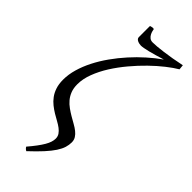

<svg xmlns="http://www.w3.org/2000/svg" viewBox="-308 -782 1057 1057"><g transform="rotate(45 221.0 -253.5)"><path d="M441.9 -682.1Q413.6 -665.5 377.2 -637Q340.8 -608.4 303.2 -571.8Q265.6 -535.2 229.5 -492.2Q193.4 -449.2 165 -404.3Q136.7 -359.4 119.4 -313.7Q102.1 -268.1 102.1 -226.1Q102.1 -196.3 110.8 -173.6Q119.6 -150.9 134 -133.8Q148.4 -116.7 167 -103.5Q185.5 -90.3 204.6 -79.1Q223.6 -67.9 242.2 -57.6Q260.7 -47.4 275.1 -35.9Q289.6 -24.4 298.3 -10.5Q307.1 3.4 307.1 22Q307.1 41.5 300.8 62.3Q294.4 83 278.3 107.7Q262.2 132.3 234.4 162.8Q206.5 193.4 164.1 232.9Q152.3 227.1 146 215.8Q168.5 189.5 184.3 168.2Q200.2 147 210.4 129.4Q220.7 111.8 225.3 97.2Q230 82.5 230 69.8Q230 52.7 221.4 40Q212.9 27.3 198.7 16.6Q184.6 5.9 166.5 -3.9Q148.4 -13.7 129.4 -25.1Q110.4 -36.6 92.3 -51Q74.2 -65.4 60.1 -84.5Q45.9 -103.5 37.4 -129.2Q28.8 -154.8 28.8 -189Q28.8 -229.5 41.3 -272.5Q53.7 -315.4 75.7 -358.6Q97.7 -401.9 127.7 -444.1Q157.7 -486.3 192.6 -525.1Q227.5 -564 265.9 -598.1Q304.2 -632.3 342.8 -659.2Q317.4 -651.4 294.7 -644.8Q272 -638.2 253.4 -633.5Q234.9 -628.9 220.9 -626.5Q207 -624 199.2 -624Q193.4 -624 186 -625.5Q178.7 -627 172.6 -629.9Q166.5 -632.8 162.4 -637.5Q158.2 -642.1 158.2 -648.9V-735.8Q165 -738.3 171.9 -739.5Q178.7 -740.7 185.1 -738.8Q186 -733.9 188.2 -724.6Q190.4 -715.3 195.6 -705.8Q200.7 -696.3 209.5 -689.2Q218.3 -682.1 232.9 -682.1Q245.1 -682.1 266.1 -683.8Q287.1 -685.5 314.2 -689.2Q341.3 -692.9 373.3 -698.2Q405.3 -703.6 439 -710.9Q439 -705.1 440.4 -697Q441.9 -689 441.9 -682.1Z"/></g></svg>

Font: Gentium Plus
Style: Italic
Weight: 400
Italic angle: -8°
Designer: J. Victor Gaultney, Annie Olsen, Iska Routamaa
Foundry: SIL International
Version: Version 1.510